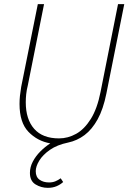

<svg xmlns="http://www.w3.org/2000/svg" viewBox="-20 -680 640 924"><path d="M210 224Q178 224 151 207.5Q124 191 124 152Q124 124 138 97.5Q152 71 174.5 48.5Q197 26 222 10Q160 -1 117 -45.5Q74 -90 74 -180Q74 -200 76 -219Q78 -238 82 -262L162 -660H192L114 -270Q108 -246 106 -226Q104 -206 104 -188Q104 -106 144.5 -60Q185 -14 264 -14Q307 -14 346.5 -36Q386 -58 417 -107.5Q448 -157 464 -238L548 -660H578L492 -230Q477 -155 450 -106Q423 -57 387 -30Q351 -3 308 6Q255 17 220.5 41Q186 65 169 93Q152 121 152 144Q152 172 170.5 185Q189 198 216 198Q233 198 246.5 192.5Q260 187 272 178L284 196Q271 208 252.5 216Q234 224 210 224Z"/></svg>

Font: Source Code Pro ExtraLight ExtraLight
Style: Italic
Weight: 250
Italic angle: -11°
Monospace: yes
Version: Version 1.016;hotconv 1.0.116;makeotfexe 2.5.65601